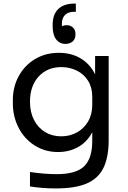

<svg xmlns="http://www.w3.org/2000/svg" viewBox="-20 -848 715 1076"><path d="M148 197V116Q230 128 298 128Q406 128 451.5 84Q497 40 497 -59V-107Q468 -52 418 -24Q368 4 305 4Q232 4 174 -33Q116 -70 84 -132.5Q52 -195 52 -269V-287Q52 -361 85 -421.5Q118 -482 176.5 -517Q235 -552 310 -552Q380 -552 432.5 -520.5Q485 -489 513 -431V-534H589V-63Q589 34 559.5 93.5Q530 153 465.5 180.5Q401 208 294 208Q219 208 148 197ZM497 -260V-306Q497 -358 473.5 -395.5Q450 -433 410 -452.5Q370 -472 324 -472Q245 -472 196.5 -419Q148 -366 148 -278Q148 -220 170.5 -176Q193 -132 232.5 -108Q272 -84 323 -84Q371 -84 410.5 -105.5Q450 -127 473.5 -167Q497 -207 497 -260ZM275 -702V-708Q275 -767 306.5 -797.5Q338 -828 398 -828H405V-782H396Q361 -782 343.5 -763Q326 -744 327 -714V-701Q339 -707 353 -707Q374 -707 388.5 -694Q403 -681 403 -656Q403 -629 387 -615.5Q371 -602 347 -602Q314 -602 294.5 -627.5Q275 -653 275 -702Z"/></svg>

Font: Sora-SIA
Style: Regular
Weight: 400
Designer: Jonathan Barnbrook, Julián Moncada
Foundry: Barnbrook Fonts
Version: Version 2.000